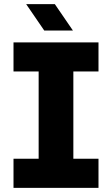

<svg xmlns="http://www.w3.org/2000/svg" viewBox="-20 -904 539 924"><path d="M45 0V-140H166V-560H45V-700H454V-560H333V-140H454V0ZM193 -757 106 -884H244L331 -757Z"/></svg>

Font: MuseoModerno Thin
Style: Bold
Weight: 700
Version: Version 1.003